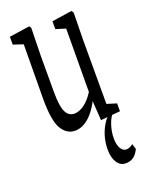

<svg xmlns="http://www.w3.org/2000/svg" viewBox="-156 -630 770 999"><g transform="rotate(-20 229.0 -130.0)"><path d="M363.3 291Q334 291 316.2 264.2Q298.3 237.3 298.3 191.9Q298.3 153.3 308.8 118.4Q319.3 83.5 337.2 55.9Q355 28.3 376.5 11.7V9.8H398.9Q374 33.7 361.1 71.8Q348.1 109.9 348.1 148.4Q348.1 183.6 360.4 203.9Q372.6 224.1 390.1 224.1Q399.9 224.1 408.7 220.5Q417.5 216.8 428.2 208.5L437.5 238.3Q423.3 267.6 405.3 279.3Q387.2 291 363.3 291ZM174.3 41.5Q127 41.5 99.1 -6.8Q73.2 -54.2 73.2 -167.5Q73.2 -170.9 73.2 -174.3L75.7 -490.7L91.8 -467.3L21 -490.7V-534.2L134.3 -550.8L141.6 -539.1L138.2 -384.3V-185.1Q138.2 -106.9 153.6 -75.2Q168.9 -43.5 200.2 -43.5Q219.2 -43.5 239.3 -53.7Q259.3 -64 278.8 -84.5Q298.3 -105 316.9 -134.8L329.1 -83.5H316.9Q295.9 -40 272.2 -12.5Q248.5 15.1 223.9 28.3Q199.2 41.5 174.3 41.5ZM318.4 35.6 309.1 -105V-107.4L311 -474.1L256.8 -490.7V-534.2L368.2 -550.8L376 -539.1L373.5 -384.3V-34.2L426.8 -17.6V25.9Z"/></g></svg>

Font: Scarab Serif
Style: Regular
Weight: 400
Designer: John Roberts
Foundry: Scarab
Version: 1.0